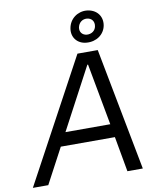

<svg xmlns="http://www.w3.org/2000/svg" viewBox="-141 -1005 876 1080"><g transform="rotate(-10 297.0 -465.0)"><path d="M-42 0H46L153 -201H462L498 0H586L452 -700H336ZM397 -752C453 -747 500 -780 509 -831C518 -884 484 -925 429 -930C377 -934 331 -900 322 -847C313 -796 346 -756 397 -752ZM406 -796C381 -799 366 -818 370 -843C375 -870 396 -887 422 -885C449 -883 465 -862 460 -835C456 -810 434 -794 406 -796ZM193 -277 380 -629H384L449 -277Z"/></g></svg>

Font: Fixel Display 20240404
Style: Italic
Weight: 400
Italic angle: -10°
Designer: AlfaBravo + MacPaw
Foundry: Kyrylo Tkachov, Marchela Mozhyna, Serhii Makarenko, Maria Weinstein, Zakhar Kryvoshyya
Version: Version 1.211;Glyphs 3.2 (3225)